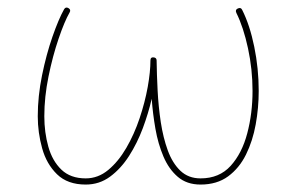

<svg xmlns="http://www.w3.org/2000/svg" viewBox="-20 -495 797 516"><path d="M164.1 -473.1Q171.4 -468.8 167 -461.4Q153.3 -437.5 137.5 -391.1Q121.6 -344.7 110.4 -289.6Q99.1 -234.4 99.1 -182.6Q99.1 -139.2 109.9 -100.8Q120.6 -62.5 145 -39.1Q169.4 -15.6 210.4 -15.6Q243.7 -15.6 271 -38.3Q298.3 -61 319.6 -97.7Q340.8 -134.3 355.2 -177.2Q369.6 -220.2 377 -261.2Q384.3 -302.2 384.3 -332.5Q384.3 -341.8 393.1 -340.8Q400.9 -339.8 400.9 -332.5Q401.4 -294.9 403.6 -251.7Q405.8 -208.5 412.1 -166.7Q418.5 -125 430.9 -90.8Q443.4 -56.6 464.8 -36.1Q486.3 -15.6 519 -15.6Q569.3 -15.6 599.9 -49.3Q630.4 -83 644.5 -136.7Q658.7 -190.4 658.7 -250.5Q658.7 -308.6 646.5 -365.2Q634.3 -421.9 615.2 -460.4Q611.3 -468.8 619.1 -472.2Q627.4 -476.1 630.9 -468.3Q651.4 -427.7 663.3 -369.4Q675.3 -311 675.3 -250.5Q675.3 -205.1 667.2 -160.6Q659.2 -116.2 641.1 -79.6Q623 -43 593 -21Q563 1 519 1Q481.9 1 457.8 -19.8Q433.6 -40.5 419.2 -74.5Q404.8 -108.4 397.7 -148.9Q390.6 -189.5 387.7 -229.5Q378.9 -190.9 363.8 -150.4Q348.6 -109.9 326.7 -75.7Q304.7 -41.5 275.9 -20.3Q247.1 1 210.4 1Q161.6 1 133.3 -26.6Q105 -54.2 93.3 -96.4Q81.5 -138.7 81.5 -182.6Q81.5 -236.3 93 -292.7Q104.5 -349.1 121.1 -396.7Q137.7 -444.3 152.3 -470.2Q156.7 -477.5 164.1 -473.1Z"/></svg>

Font: Mikhak-DS1-FD Thin
Style: Regular
Weight: 100
Designer: Amin Abedi
Version: Version 3.2